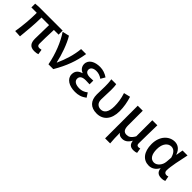

<svg xmlns="http://www.w3.org/2000/svg" viewBox="224 -1741 3118 3118"><g transform="rotate(45 1783.0 -182.0)"><path d="M558 13C594 13 622 7 641 0L627 -87C608 -83 594 -81 584 -81C550 -81 533 -95 533 -134C533 -178 534 -341 541 -457H649V-550H103L24 -544V-457H148C148 -317 135 -153 109 0L225 6C240 -144 256 -310 256 -457H430C429 -346 424 -190 424 -140C424 -43 460 13 558 13Z M873 0H984C1099 -197 1157 -357 1188 -550H1073C1061 -409 1013 -253 951 -118H946C918 -256 850 -451 780 -564L663 -536C756 -398 835 -202 873 0Z M1493 13C1568 13 1627 -3 1695 -54L1647 -129C1598 -90 1552 -77 1505 -77C1418 -77 1367 -110 1367 -164C1367 -218 1407 -245 1486 -245C1514 -245 1543 -244 1575 -242V-328C1548 -326 1525 -325 1503 -325C1427 -325 1393 -353 1393 -398C1393 -447 1440 -474 1502 -474C1550 -474 1594 -458 1635 -429L1679 -505C1627 -541 1563 -564 1497 -564C1381 -564 1279 -516 1279 -413C1279 -363 1308 -313 1365 -293V-288C1302 -271 1253 -231 1253 -153C1253 -48 1356 13 1493 13Z M1990 13C2137 13 2230 -92 2230 -279C2230 -375 2213 -470 2183 -564L2071 -537C2104 -437 2114 -354 2114 -275C2114 -141 2064 -81 1991 -81C1932 -81 1881 -116 1881 -202C1881 -271 1888 -363 1888 -419C1888 -469 1887 -512 1879 -550H1767C1777 -492 1778 -438 1778 -394C1778 -332 1774 -271 1774 -210C1774 -67 1849 13 1990 13Z M2374 200H2490C2483 117 2481 66 2480 -34C2504 2 2536 10 2575 10C2631 10 2681 -22 2717 -89H2720C2730 -19 2765 13 2832 13C2868 13 2889 7 2908 -1L2894 -88C2881 -83 2869 -81 2860 -81C2833 -81 2817 -93 2817 -126C2817 -246 2822 -408 2824 -550H2708V-181C2664 -103 2625 -86 2579 -86C2515 -86 2489 -128 2489 -218V-550H2374Z M3187 13C3256 13 3312 -22 3352 -92H3356C3361 -18 3406 13 3475 13C3511 13 3537 6 3554 -2L3538 -89C3526 -84 3513 -81 3501 -81C3470 -81 3447 -99 3447 -136C3447 -231 3487 -411 3517 -550H3403L3382 -431H3378C3346 -527 3281 -564 3214 -564C3087 -564 2972 -454 2972 -268C2972 -87 3059 13 3187 13ZM3212 -82C3136 -82 3091 -147 3091 -269C3091 -403 3159 -468 3229 -468C3278 -468 3327 -440 3355 -337L3347 -236C3340 -152 3277 -82 3212 -82Z"/></g></svg>

Font: Noto Sans HK Medium
Style: Regular
Weight: 500
Designer: Ryoko NISHIZUKA 西塚涼子 (kana, bopomofo & ideographs); Paul D. Hunt (Latin, Greek & Cyrillic); Sandoll Communications 산돌커뮤니
Foundry: Adobe
Version: Version 2.002;hotconv 1.0.116;makeotfexe 2.5.65601